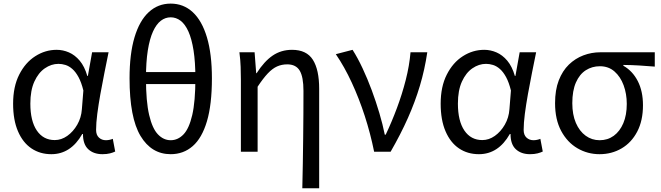

<svg xmlns="http://www.w3.org/2000/svg" viewBox="-20 -829 3610 1049"><path d="M260.5 13.4Q198.8 13.4 151.9 -18.1Q104.9 -49.7 78.3 -111.5Q51.6 -173.3 51.6 -262.3Q51.6 -355.7 85 -421.4Q118.3 -487.2 172.8 -522Q227.2 -556.8 289.6 -556.8Q324 -556.8 356.6 -542.7Q389.1 -528.7 415.6 -497.4Q442 -466 457 -414.2H460.1L483.2 -543.4H573.2Q562.2 -489.9 550.5 -431.1Q538.7 -372.4 528.4 -314.9Q518.1 -257.4 511.5 -206.8Q505 -156.3 505 -119.2Q505 -91.6 520.5 -77.3Q536 -62.9 558.7 -62.9Q568 -62.9 578.1 -65Q588.2 -67.1 596.3 -70.5L609.4 -1.1Q598.3 4.4 581 8.9Q563.8 13.4 539.7 13.4Q491.6 13.4 462.4 -13.5Q433.2 -40.4 433.3 -96.9H429.5Q366.8 13.4 260.5 13.4ZM279.1 -63.7Q315.3 -63.7 347.5 -86.5Q379.8 -109.3 402 -147.7Q424.1 -186.1 427.3 -232.1L435.5 -334.6Q424.5 -379.2 409 -407.7Q393.5 -436.2 375.3 -452.1Q357.1 -468.1 337.7 -474.1Q318.3 -480.1 299.5 -480.1Q260.2 -480.1 224.9 -455.7Q189.6 -431.4 167.7 -383.3Q145.8 -335.1 145.8 -263Q145.8 -168 181.2 -115.8Q216.7 -63.7 279.1 -63.7Z M912.6 13.4Q807.4 13.4 747.6 -86.5Q687.8 -186.5 687.8 -401.2Q687.8 -534.5 715 -625.3Q742.2 -716.1 792.7 -762.7Q843.1 -809.3 912.6 -809.3Q982.5 -809.3 1032.9 -762.7Q1083.4 -716.1 1110.6 -625.1Q1137.8 -534.1 1137.8 -401.2Q1137.8 -257.9 1110.6 -166.3Q1083.4 -74.7 1032.9 -30.7Q982.5 13.4 912.6 13.4ZM912.6 -62.9Q952 -62.9 982.6 -94.7Q1013.1 -126.4 1030.3 -200.4Q1047.5 -274.3 1047.5 -401.2Q1047.5 -490 1037.5 -553.4Q1027.4 -616.8 1009.4 -656.9Q991.4 -697 966.7 -715.7Q942 -734.4 912.6 -734.4Q883.2 -734.4 858.7 -715.7Q834.2 -697 815.9 -656.9Q797.6 -616.8 787.5 -553.4Q777.5 -490 777.5 -401.2Q777.5 -274.3 795 -200.4Q812.4 -126.4 843 -94.7Q873.6 -62.9 912.6 -62.9ZM737.7 -369.6V-435.4H1087.3V-369.6Z M1631.7 199.6Q1633.4 133.6 1634.5 64Q1635.6 -5.5 1636.4 -74.2Q1637.2 -142.8 1637.6 -208.1Q1638 -273.5 1638 -332.4Q1638 -408.5 1617.6 -442.9Q1597.1 -477.4 1549.3 -477.4Q1519.4 -477.4 1494 -466.1Q1468.7 -454.9 1443.3 -428.1Q1417.9 -401.3 1387.5 -355.2V0H1296.1V-394.4Q1296.1 -427.2 1294.8 -463.9Q1293.6 -500.7 1288 -543.4H1371L1379.7 -429.1H1382.1Q1423.6 -494 1469.8 -525.4Q1515.9 -556.8 1575.7 -556.8Q1654.9 -556.8 1689.4 -502.4Q1723.8 -448 1723.8 -344.1V199.6Z M2024.1 0Q2003.9 -99.9 1972.8 -195.8Q1941.7 -291.6 1901.8 -377.8Q1862 -464 1814.8 -533L1906.3 -556.8Q1934.4 -512.7 1961 -455.8Q1987.7 -398.9 2011 -336.2Q2034.3 -273.4 2052.7 -211.1Q2071.2 -148.8 2082.3 -93.2H2087.3Q2120.4 -162.9 2148.7 -238.9Q2177.1 -314.8 2196.9 -392.5Q2216.7 -470.2 2222.9 -543.4H2314.5Q2300.5 -448.5 2274.1 -360.3Q2247.7 -272.1 2208.6 -184.2Q2169.5 -96.2 2114.1 0Z M2596.5 13.4Q2534.8 13.4 2487.9 -18.1Q2440.9 -49.7 2414.3 -111.5Q2387.6 -173.3 2387.6 -262.3Q2387.6 -355.7 2421 -421.4Q2454.3 -487.2 2508.8 -522Q2563.2 -556.8 2625.6 -556.8Q2660 -556.8 2692.6 -542.7Q2725.1 -528.7 2751.6 -497.4Q2778 -466 2793 -414.2H2796.1L2819.2 -543.4H2909.2Q2898.2 -489.9 2886.5 -431.1Q2874.7 -372.4 2864.4 -314.9Q2854.1 -257.4 2847.5 -206.8Q2841 -156.3 2841 -119.2Q2841 -91.6 2856.5 -77.3Q2872 -62.9 2894.7 -62.9Q2904 -62.9 2914.1 -65Q2924.2 -67.1 2932.3 -70.5L2945.4 -1.1Q2934.3 4.4 2917 8.9Q2899.8 13.4 2875.7 13.4Q2827.6 13.4 2798.4 -13.5Q2769.2 -40.4 2769.3 -96.9H2765.5Q2702.8 13.4 2596.5 13.4ZM2615.1 -63.7Q2651.3 -63.7 2683.5 -86.5Q2715.8 -109.3 2738 -147.7Q2760.1 -186.1 2763.3 -232.1L2771.5 -334.6Q2760.5 -379.2 2745 -407.7Q2729.5 -436.2 2711.3 -452.1Q2693.1 -468.1 2673.7 -474.1Q2654.3 -480.1 2635.5 -480.1Q2596.2 -480.1 2560.9 -455.7Q2525.6 -431.4 2503.7 -383.3Q2481.8 -335.1 2481.8 -263Q2481.8 -168 2517.2 -115.8Q2552.7 -63.7 2615.1 -63.7Z M3255.5 13.4Q3190.3 13.4 3134.9 -18.9Q3079.5 -51.2 3046 -113.6Q3012.6 -176.1 3012.6 -265.2Q3012.6 -337.4 3032.8 -389.7Q3053.1 -442.1 3088 -476Q3123 -509.8 3167.5 -526.6Q3212 -543.4 3260.5 -543.4H3557.4V-465.1Q3511.4 -468.9 3471.2 -471.3Q3431 -473.8 3385.8 -474.2V-469.8Q3435.9 -441.5 3464.4 -386.2Q3492.9 -330.9 3492.9 -253.9Q3492.9 -169.8 3461.5 -109.9Q3430.2 -50 3376.2 -18.3Q3322.2 13.4 3255.5 13.4ZM3256.3 -62.9Q3300 -62.9 3333.3 -87.1Q3366.6 -111.4 3385.5 -155.8Q3404.4 -200.2 3404.4 -261.3Q3404.4 -316.3 3387.2 -363.1Q3370 -409.8 3337.3 -438.5Q3304.6 -467.1 3257.5 -467.1Q3214.9 -467.1 3180.7 -445.3Q3146.4 -423.4 3126.6 -378.4Q3106.8 -333.4 3106.8 -265.2Q3106.8 -202.9 3126.3 -157.5Q3145.8 -112.2 3179.8 -87.5Q3213.7 -62.9 3256.3 -62.9Z"/></svg>

Font: Noto Sans KR Thin
Style: Regular
Weight: 100
Designer: Ryoko NISHIZUKA 西塚涼子 (kana, bopomofo & ideographs); Paul D. Hunt (Latin, Greek & Cyrillic); Sandoll Communications 산돌커뮤니
Foundry: Adobe
Version: Version 2.004-H2;hotconv 1.0.118;makeotfexe 2.5.65603